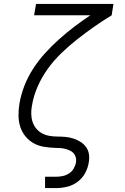

<svg xmlns="http://www.w3.org/2000/svg" viewBox="-20 -755 640 980"><path d="M210 205V147H267Q284 147 300.5 143.5Q317 140 332 130.5Q347 121 356 105.5Q365 90 368 73Q370 61 367 49Q364 37 356.5 28Q349 19 338 14Q327 9 315 5.5Q303 2 290.5 1Q278 0 266 0H265Q235 -1 206 -5.5Q177 -10 152.5 -23.5Q128 -37 110 -59Q92 -81 83.5 -107.5Q75 -134 74.5 -164Q74 -194 79 -224Q79 -224 79 -224.5Q79 -225 79 -225Q87 -272 104.5 -317Q122 -362 149 -404Q176 -446 210 -483.5Q244 -521 281.5 -554.5Q319 -588 359 -618.5Q399 -649 441 -677H154L164 -735H559L550 -677Q504 -649 460.5 -618.5Q417 -588 375 -555Q333 -522 294 -484.5Q255 -447 224 -404Q193 -361 172 -313Q151 -265 143 -215Q139 -195 139.5 -173.5Q140 -152 146 -133.5Q152 -115 164.5 -99.5Q177 -84 194.5 -74.5Q212 -65 232.5 -61.5Q253 -58 274 -58Q295 -58 315.5 -56Q336 -54 355.5 -47.5Q375 -41 391.5 -30.5Q408 -20 419.5 -4Q431 12 434 32.5Q437 53 433 74Q429 102 414.5 128.5Q400 155 376 173Q352 191 323.5 198Q295 205 267 205Z"/></svg>

Font: Iosevka Slab Light Extended
Style: Italic
Weight: 300
Width: 7
Italic angle: -9°
Monospace: yes
Designer: Belleve Invis
Foundry: Belleve Invis
Version: Version 11.1.0; ttfautohint (v1.8.3)